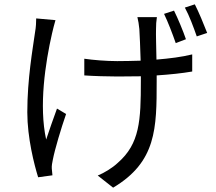

<svg xmlns="http://www.w3.org/2000/svg" viewBox="-20 -797 996 886"><path d="M838 -616C825 -654 801 -712 783 -748L737 -733C755 -696 776 -641 791 -598ZM147 -712C147 -696 146 -671 142 -650C131 -571 106 -433 106 -279C106 -161 138 -37 156 21L222 12C221 3 220 -11 219 -19C218 -31 221 -48 224 -61C233 -108 262 -205 285 -271L243 -296C226 -250 206 -192 193 -153C159 -308 189 -506 220 -642C224 -661 231 -686 236 -704ZM614 -718C618 -703 621 -683 623 -663C625 -638 627 -576 629 -517C592 -516 555 -515 521 -515C470 -515 410 -520 369 -526V-449C410 -446 477 -444 522 -444C557 -444 594 -445 630 -445V-423C630 -241 625 -134 524 -46C500 -23 461 1 431 13L502 69C702 -50 703 -205 703 -423V-449C764 -453 821 -459 867 -467V-546C819 -534 762 -527 702 -522C701 -579 699 -641 700 -663C700 -683 701 -699 704 -718ZM833 -762C853 -726 873 -672 888 -629L936 -645C921 -684 897 -742 879 -777Z"/></svg>

Font: Kinto Sans
Style: Regular
Weight: 400
Designer: Authors: Ryoko NISHIZUKA  (kana & ideographs); Paul D. Hunt (Latin, Greek & Cyrillic); Wenlong ZHANG  (bopomofo); Sandol
Foundry: Adobe Systems Incorporated, ookami Inc.
Version: Version 0.001